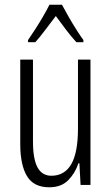

<svg xmlns="http://www.w3.org/2000/svg" viewBox="-20 -785 472 815"><path d="M364 -532V0H322L317 -92H313Q299 -50 269.5 -20Q240 10 189 10Q123 10 94.5 -37.5Q66 -85 66 -173V-532H120V-185Q120 -109 139.5 -74Q159 -39 198 -39Q254 -39 282.5 -88Q311 -137 311 -240V-532ZM243 -765Q255 -742 272 -712.5Q289 -683 306 -656.5Q323 -630 334 -615V-606H304Q283 -629 260.5 -658.5Q238 -688 217 -717Q196 -690 172.5 -658.5Q149 -627 130 -606H99V-615Q113 -635 130 -661.5Q147 -688 163 -715.5Q179 -743 190 -765Z"/></svg>

Font: Noto Sans Malayalam ExtraCondensed Light
Style: Regular
Weight: 300
Width: 2
Designer: Jelle Bosma - Monotype Design Team
Foundry: Monotype Imaging Inc.
Version: Version 2.104; ttfautohint (v1.8.4.7-5d5b)